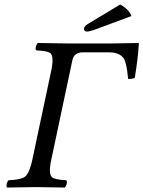

<svg xmlns="http://www.w3.org/2000/svg" viewBox="-20 -840 644 862"><path d="M519.5 -819.8Q558.1 -798.8 570.3 -768.1L414.1 -710Q383.3 -698.2 369.1 -698.2Q356 -699.7 357.4 -712.9Q359.4 -723.1 375 -732.9Q376.5 -733.9 377 -733.9ZM278.3 -645H482.9Q483.9 -645 603.5 -647Q600.1 -581.1 585 -490.2Q569.8 -484.4 555.2 -485.8Q548.8 -556.6 536.1 -577.1Q517.1 -604.5 471.7 -605H348.6Q313 -603.5 305.2 -570.8L210 -122.1Q196.3 -58.1 214.4 -43.5Q228.5 -33.2 277.8 -30.8Q284.7 -22 274.9 -3.4Q272.5 0.5 270.5 2Q170.4 0 142.1 0Q108.4 0 11.7 2Q4.9 -6.8 14.2 -25.4Q16.6 -29.3 18.6 -30.8Q76.7 -33.2 93.8 -47.9Q113.3 -65.9 125 -122.1L210 -522.9Q223.6 -586.9 205.6 -601.6Q191.4 -611.8 142.6 -613.8Q135.7 -622.6 145.5 -641.6Q147.9 -645.5 149.4 -647Z"/></svg>

Font: Linux Libertine Display Slanted O
Style: Slanted
Weight: 400
Designer: Philipp H. Poll
Foundry: Philipp H. Poll
Version: Version 5.0.9